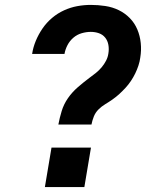

<svg xmlns="http://www.w3.org/2000/svg" viewBox="-20 -763 640 783"><path d="M218 -255Q223 -282 231.5 -310Q240 -338 257 -362.5Q274 -387 297 -407Q320 -427 344 -445Q358 -455 371 -465.5Q384 -476 394.5 -488.5Q405 -501 412.5 -515.5Q420 -530 422 -545Q425 -563 422 -580Q419 -597 409 -609.5Q399 -622 383.5 -627.5Q368 -633 350 -633Q332 -633 313 -627.5Q294 -622 279 -609Q264 -596 255 -578.5Q246 -561 243 -543H111Q115 -570 126 -596.5Q137 -623 153.5 -647Q170 -671 192.5 -690Q215 -709 241.5 -721Q268 -733 295.5 -738Q323 -743 350 -743Q380 -743 409.5 -738.5Q439 -734 464.5 -721.5Q490 -709 509.5 -689Q529 -669 540 -643Q551 -617 554 -587.5Q557 -558 552 -528Q550 -512 544.5 -495.5Q539 -479 531.5 -463.5Q524 -448 514 -433Q504 -418 492 -405Q480 -392 467 -380Q454 -368 439 -357.5Q424 -347 409 -338Q394 -329 381.5 -316.5Q369 -304 362.5 -287.5Q356 -271 353 -255ZM163 0 190 -161H351L324 0Z"/></svg>

Font: Iosevka SS04 XBd Ex Obl
Style: Regular
Weight: 800
Width: 7
Italic angle: -9°
Monospace: yes
Designer: Belleve Invis
Foundry: Belleve Invis
Version: Version 19.0.0; ttfautohint (v1.8.4)